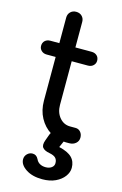

<svg xmlns="http://www.w3.org/2000/svg" viewBox="-141 -781 683 1075"><g transform="rotate(15 200.5 -243.5)"><path d="M294 0Q243 0 202.5 -25.5Q162 -51 138.5 -94.5Q115 -138 115 -194V-675Q115 -695 128 -708Q141 -721 161 -721Q182 -721 195 -708Q208 -695 208 -675V-194Q208 -150 232.5 -121Q257 -92 294 -92H326Q343 -92 354.5 -79Q366 -66 366 -46Q366 -26 351 -13Q336 0 313 0ZM63 -447Q44 -447 32 -458.5Q20 -470 20 -486Q20 -505 32 -516Q44 -527 63 -527H302Q321 -527 333 -516Q345 -505 345 -486Q345 -470 333 -458.5Q321 -447 302 -447ZM219 234Q161 234 124 209.5Q87 185 87 153Q87 135 100 122Q113 109 131 109Q142 109 150.5 114.5Q159 120 165 132Q172 148 186.5 156Q201 164 220 164Q241 164 254.5 154Q268 144 268 128Q268 109 257.5 98Q247 87 221 82Q192 77 180.5 63Q169 49 180 19L192 -14Q198 -32 211 -41.5Q224 -51 244 -51Q267 -51 278.5 -36Q290 -21 280 1L265 35Q317 47 340 70Q363 93 363 130Q363 156 345 180Q327 204 295 219Q263 234 219 234Z"/></g></svg>

Font: Comfortaa SemiBold
Style: Regular
Weight: 600
Designer: Johan Aakerlund
Foundry: Johan Aakerlund
Version: Version 3.104; ttfautohint (v1.8.1.43-b0c9)